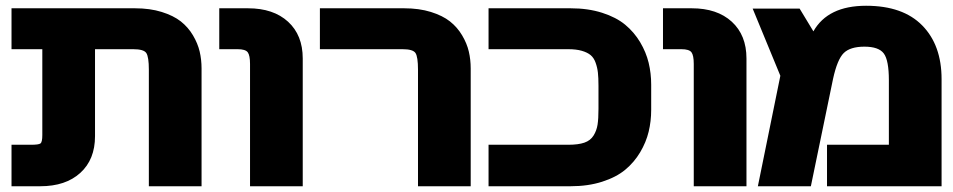

<svg xmlns="http://www.w3.org/2000/svg" viewBox="-20 -645 3311 667"><path d="M680.2 -407.2V2H497.1V-402.8Q497.1 -447.3 488.3 -460.7Q479.5 -474.1 442.9 -474.1H310.1V-171.9Q310.1 -90.8 259 -44.4Q208 2 120.1 2H20V-142.1H79.1Q82.5 -142.1 88.4 -142.1Q114.3 -142.1 120.6 -146.7Q127 -151.4 127 -175.8V-474.1H20V-616.2H449.2Q501 -616.2 541.7 -603.5Q582.5 -590.8 608.2 -570.6Q633.8 -550.3 650.4 -522.2Q667 -494.1 673.6 -466.1Q680.2 -438 680.2 -407.2Z M1031.7 -441.9V2H848.6V-422.9Q848.6 -452.6 840.6 -463.4Q832.5 -474.1 805.7 -474.1H741.7V-616.2H841.8Q929.7 -616.2 980.7 -569.6Q1031.7 -522.9 1031.7 -441.9Z M1615.2 -407.2V2H1432.1V-402.8Q1432.1 -447.8 1423.3 -460.9Q1414.6 -474.1 1378.4 -474.1H1091.3V-616.2H1384.3Q1436 -616.2 1476.8 -603.5Q1517.6 -590.8 1543.2 -570.6Q1568.8 -550.3 1585.4 -522.2Q1602.1 -494.1 1608.6 -466.1Q1615.2 -438 1615.2 -407.2Z M2242.2 -351.1V-263.2Q2242.2 -224.1 2233.4 -187.5Q2224.6 -150.9 2203.9 -116Q2183.1 -81.1 2151.9 -55.2Q2120.6 -29.3 2071.8 -13.7Q2022.9 2 1962.4 2H1677.2V-142.1H1954.1Q1988.8 -142.1 2010 -149.4Q2031.2 -156.7 2042 -174.1Q2052.7 -191.4 2055.9 -211.9Q2059.1 -232.4 2059.1 -267.1V-347.2Q2059.1 -375 2057.1 -392.6Q2055.2 -410.2 2049.1 -427.2Q2043 -444.3 2031.7 -453.6Q2020.5 -462.9 2001.2 -468.5Q1981.9 -474.1 1954.1 -474.1H1677.2V-616.2H1962.4Q2022.9 -616.2 2071.8 -600.6Q2120.6 -585 2151.9 -559.1Q2183.1 -533.2 2203.9 -498.3Q2224.6 -463.4 2233.4 -426.8Q2242.2 -390.1 2242.2 -351.1Z M2573.2 -441.9V2H2390.1V-422.9Q2390.1 -452.6 2382.1 -463.4Q2374 -474.1 2347.2 -474.1H2283.2V-616.2H2383.3Q2471.2 -616.2 2522.2 -569.6Q2573.2 -522.9 2573.2 -441.9Z M2796.9 2H2612.8L2690.9 -381.8L2594.7 -615.2H2757.8L2805.7 -536.1Q2856 -625 2988.8 -625Q3116.7 -625 3183.8 -556.6Q3251 -488.3 3251 -370.1V2H2853V-142.1H3067.9V-366.2Q3067.9 -435.5 3050.3 -459.2Q3032.7 -482.9 2982.9 -482.9Q2933.6 -482.9 2911.1 -460.7Q2888.7 -438.5 2874 -371.1Z"/></svg>

Font: LT Superior Black
Style: Regular
Weight: 900
Designer: Daniel Lyons
Foundry: LyonsType
Version: Version 2.005